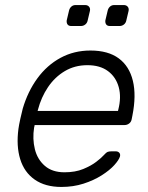

<svg xmlns="http://www.w3.org/2000/svg" viewBox="-20 -730 584 760"><path d="M223 10Q159 10 117.5 -19Q76 -48 60 -100Q44 -152 53 -220Q55 -235 60.5 -260Q66 -285 70 -300Q90 -368 128 -420Q166 -472 219.5 -501Q273 -530 338 -530Q408 -530 450 -499Q492 -468 506 -410Q520 -352 504 -272L501 -257Q499 -247 491 -241Q483 -235 473 -235H117Q117 -235 116.5 -231Q116 -227 115 -225Q108 -180 118 -139.5Q128 -99 157.5 -73.5Q187 -48 235 -48Q278 -48 309.5 -61Q341 -74 361 -89.5Q381 -105 388 -113Q400 -126 405.5 -128.5Q411 -131 422 -131H438Q447 -131 452 -125.5Q457 -120 455 -111Q451 -97 432.5 -76.5Q414 -56 382.5 -36Q351 -16 310.5 -3Q270 10 223 10ZM129 -291H447L448 -295Q461 -345 450 -385Q439 -425 407.5 -448.5Q376 -472 326 -472Q276 -472 236.5 -448.5Q197 -425 170 -385Q143 -345 130 -295ZM415 -627Q405 -627 400.5 -633Q396 -639 397 -649L406 -687Q408 -697 415 -703.5Q422 -710 432 -710H470Q480 -710 485.5 -703.5Q491 -697 489 -687L480 -649Q478 -639 470.5 -633Q463 -627 453 -627ZM262 -627Q252 -627 247.5 -633Q243 -639 244 -649L253 -687Q255 -697 262 -703.5Q269 -710 279 -710H317Q327 -710 332.5 -703.5Q338 -697 336 -687L327 -649Q325 -639 317.5 -633Q310 -627 300 -627Z"/></svg>

Font: Rubik Light
Style: Italic
Weight: 300
Italic angle: -12°
Designer: Hubert and Fischer
Foundry: Hubert and Fischer
Version: Version 2.300;gftools[0.9.30]